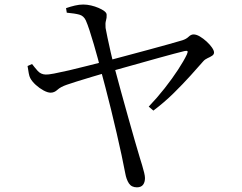

<svg xmlns="http://www.w3.org/2000/svg" viewBox="-20 -771 1040 826"><path d="M267.3 -716.4 264.1 -736Q283.4 -742.7 302.3 -747.1Q321.1 -751.5 337.9 -751.5Q354.4 -751.5 371.6 -747.5Q388.8 -743.5 403.9 -737Q419 -730.6 428.9 -723.1Q438.8 -715.5 438.8 -707.8Q439.6 -694.4 436 -682.8Q432.4 -671.3 434.2 -650.8Q436.8 -637.1 442.5 -608.8Q448.3 -580.6 456 -547.3Q463.6 -513.9 471.2 -486Q484.2 -435.9 500.2 -378.7Q516.1 -321.4 531.5 -266.2Q546.9 -210.9 560.1 -165.4Q573.3 -119.8 581.3 -93.2Q586 -77.6 591.4 -60.3Q596.7 -42.9 600.2 -28.1Q603.7 -13.4 603.7 -5.1Q603.7 13.2 595.3 24Q586.9 34.9 568.9 34.9Q545.9 34.9 534.6 17.9Q523.4 0.8 518.8 -25.8Q512.9 -58.1 503.2 -102.8Q493.6 -147.5 481.9 -198.2Q470.1 -248.9 457.7 -299.8Q445.2 -350.7 433.5 -395.2Q421.9 -439.6 413.2 -471.5Q409.2 -489.1 401.1 -518.4Q393 -547.8 383.6 -580.4Q374.2 -613.1 364.9 -641.1Q355.6 -669 349.2 -683.2Q340 -703 321.1 -708.1Q302.2 -713.3 267.3 -716.4ZM117.9 -495.6Q128.4 -481.6 141.9 -466.3Q155.3 -451.1 176.2 -450.3Q186.1 -449.5 212.7 -454.6Q239.4 -459.7 276.8 -468.3Q314.2 -476.9 355.9 -487.7Q397.6 -498.5 436.9 -508.3Q469.9 -517.1 518 -529.9Q566.1 -542.7 616 -556.2Q665.9 -569.8 706.4 -581Q747 -592.2 764.9 -597.8Q781.5 -603.2 791.6 -613Q801.7 -622.9 812.6 -622.9Q825.1 -622.9 840 -614Q854.9 -605.1 868.9 -592.3Q882.8 -579.5 891.8 -566.6Q900.8 -553.6 900.8 -545.3Q900.8 -536.6 892.3 -531.1Q883.9 -525.5 872.8 -520.7Q861.7 -515.8 854.1 -507Q832.8 -482.6 800.3 -446.5Q767.7 -410.3 727.5 -370.6Q687.2 -330.9 639.9 -295.2L619.8 -312.3Q656.1 -350.3 688.5 -391.5Q720.9 -432.7 745.9 -471Q770.9 -509.3 783.8 -536.5Q789.4 -548.8 786.2 -551.1Q783 -553.3 773.6 -551.3Q757.8 -547.5 728.6 -539.8Q699.3 -532.1 661.8 -521.6Q624.2 -511.2 584.7 -500Q545.2 -488.8 508.9 -478.8Q472.6 -468.8 446.2 -461.2Q415 -452.4 378.1 -441.2Q341.2 -430 310.3 -420.5Q279.4 -411 267.3 -406.4Q240.4 -397.1 227.1 -384.7Q213.8 -372.3 197.9 -372.3Q185.2 -372.3 167.5 -381.8Q149.8 -391.3 134 -405.7Q118.1 -420.1 110.3 -434.7Q106.1 -442.4 103.7 -455.8Q101.2 -469.2 98.6 -487Z"/></svg>

Font: Early Summer Mincho VF
Style: Regular
Weight: 250
Designer: GuiWonder
Version: Version 1.002